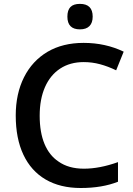

<svg xmlns="http://www.w3.org/2000/svg" viewBox="-20 -941 672 971"><path d="M59.6 -356.9Q59.6 -466.8 101.3 -550Q143.1 -633.3 220.7 -679.2Q297.4 -724.1 402.8 -724.1Q513.2 -724.1 605.5 -679.7L567.4 -585.4Q525.9 -605.5 485.8 -616.2Q445.8 -627 403.3 -627Q334.5 -627 284.4 -594.2Q234.4 -561.5 207.5 -500.5Q180.7 -439.5 180.7 -356Q180.7 -271.5 205.1 -213.1Q229.5 -154.8 275.9 -124Q326.7 -87.9 404.3 -87.9Q483.9 -87.9 576.7 -121.1V-22Q497.1 9.8 388.2 9.8Q284.7 9.8 210.9 -33.2Q137.2 -76.2 98.4 -158.4Q59.6 -240.7 59.6 -356.9ZM320.8 -856.9Q320.8 -889.6 336.2 -905.5Q351.6 -921.4 384.3 -921.4Q448.7 -921.4 448.7 -856.9Q448.7 -825.7 432.4 -809.1Q416 -792.5 384.3 -792.5Q320.8 -792.5 320.8 -856.9Z"/></svg>

Font: Viking Open Sans Light
Style: Bold
Weight: 600
Foundry: Ascender Corporation
Version: Version 2.001